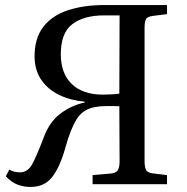

<svg xmlns="http://www.w3.org/2000/svg" viewBox="-20 -730 743 761"><path d="M100 11Q74 11 50 2Q26 -7 3 -31L17 -58Q26 -52 37 -49.5Q48 -47 59 -47Q90 -47 107.5 -79Q125 -111 152 -182Q175 -246 218.5 -279Q262 -312 316 -324V-327Q259 -332 214 -354Q169 -376 143 -414.5Q117 -453 117 -507Q117 -579 152 -624Q187 -669 249.5 -689.5Q312 -710 394 -710H642V-674L586 -667Q564 -664 558.5 -654Q553 -644 553 -620V-94Q553 -70 558 -58Q563 -46 584 -43L642 -36V0H347V-36L417 -42Q440 -44 447 -55.5Q454 -67 454 -92L453 -309Q425 -310 399.5 -309.5Q374 -309 359 -306Q309 -298 284 -258Q259 -218 238 -141Q217 -67 186.5 -28Q156 11 100 11ZM387 -355Q402 -355 422 -356Q442 -357 453 -359L454 -669H392Q313 -669 267 -634.5Q221 -600 221 -515Q221 -439 264.5 -397Q308 -355 387 -355Z"/></svg>

Font: Literata 36pt
Style: Regular
Weight: 400
Designer: Latin by Veronika Burian and Jose Scaglione. Greek by Irene Vlachou. Cyrillic by Vera Evstafieva.
Foundry: TypeTogether
Version: Version 3.002